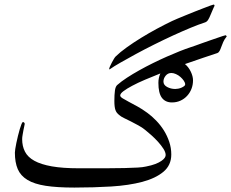

<svg xmlns="http://www.w3.org/2000/svg" viewBox="-20 -745 1024 850"><path d="M834.5 -389.6Q834.5 -369.1 827.6 -351.6Q820.8 -334 808.3 -320.6Q795.9 -307.1 778.8 -299.3Q761.7 -291.5 741.2 -291.5Q711.9 -291.5 696.5 -312.3Q681.2 -333 681.2 -378.4Q681.2 -400.4 689.9 -419.9Q654.3 -405.8 622.1 -392.1Q589.8 -378.4 565.2 -365.2Q540.5 -352.1 526.4 -341.3Q512.2 -330.6 512.2 -322.3Q512.2 -316.4 522.7 -309.8Q533.2 -303.2 550 -294.4Q566.9 -285.6 588.1 -273.9Q609.4 -262.2 631.3 -246.1Q652.3 -231 671.6 -210.9Q690.9 -190.9 705.6 -167.5Q720.2 -144 729.2 -117.2Q738.3 -90.3 738.3 -61Q738.3 -13.7 703.6 15.4Q668.9 44.4 609.9 60.1Q550.8 75.7 473.1 80.6Q395.5 85.4 309.1 85.4Q232.9 85.4 182.4 77.6Q131.8 69.8 101.6 51.5Q71.3 33.2 58.6 3.7Q45.9 -25.9 45.9 -69.3Q45.9 -73.7 47.6 -85.7Q49.3 -97.7 52.5 -112.5Q55.7 -127.4 59.6 -143.8Q63.5 -160.2 67.6 -173.6Q71.8 -187 75.2 -195.8Q78.6 -204.6 82 -204.6Q85 -204.6 87.2 -201.9Q89.4 -199.2 89.4 -196.3Q89.4 -193.8 87.4 -186Q85.4 -178.2 83.7 -168.5Q82 -158.7 80.1 -147.9Q78.1 -137.2 78.1 -128.9Q78.1 -97.7 90.6 -73.5Q103 -49.3 132.1 -33.2Q161.1 -17.1 209.5 -8.5Q257.8 0 328.6 0Q397 0 447 0Q497.1 0 532 -1Q566.9 -2 589.4 -3.2Q611.8 -4.4 626.5 -7.8Q651.4 -12.7 667.7 -19Q684.1 -25.4 694.3 -32.5Q704.6 -39.6 709 -46.1Q713.4 -52.7 713.4 -58.6Q713.4 -70.8 703.6 -86.2Q693.8 -101.6 679.7 -117.2Q665.5 -132.8 649.9 -146.7Q634.3 -160.6 622.6 -169.9Q609.4 -180.7 592.5 -189.9Q575.7 -199.2 559.6 -207.3Q543.5 -215.3 529.3 -222.2Q515.1 -229 508.3 -235.4Q495.6 -244.6 491 -258.1Q486.3 -271.5 486.3 -297.9Q486.3 -326.2 488.8 -344Q491.2 -361.8 499 -368.7Q516.6 -384.3 542 -400.9Q567.4 -417.5 596.7 -433.8Q626 -450.2 657.2 -465.6Q688.5 -481 718.8 -494.4Q749 -507.8 775.6 -518.3Q802.2 -528.8 822.8 -535.6Q831.1 -538.1 845.2 -543.2Q859.4 -548.3 876.2 -554.4Q893.1 -560.5 910.4 -566.4Q927.7 -572.3 942.4 -577.4Q957 -582.5 966.8 -585.7Q976.6 -588.9 978.5 -588.9Q980.5 -588.9 981.2 -587.4Q981.9 -585.9 983.9 -584Q973.6 -571.3 968.3 -559.1Q962.9 -546.9 959.5 -536.9Q956.1 -526.9 952.1 -519.5Q948.2 -512.2 941.4 -509.8Q917.5 -502 879.9 -489.3Q842.3 -476.6 798.8 -461.4Q814.5 -448.7 824.5 -428Q834.5 -407.2 834.5 -389.6ZM929.7 -719.2Q929.7 -718.8 925.3 -710Q920.9 -701.2 912.1 -679.2Q907.2 -666.5 901.4 -657.2Q895.5 -647.9 886.7 -645.5Q860.8 -637.2 824.2 -622.1Q787.6 -606.9 746.1 -587.9Q704.6 -568.8 662.1 -547.6Q619.6 -526.4 581.8 -505.9Q543.9 -485.4 513.7 -468Q483.4 -450.7 468.3 -439.9Q466.3 -438 464.4 -438Q462.9 -438 463.4 -439.9Q463.4 -442.9 466.8 -450.9Q470.2 -459 475.1 -468Q480 -477.1 484.6 -484.9Q489.3 -492.7 492.7 -495.6Q511.7 -514.2 541.3 -535.4Q570.8 -556.6 605 -577.6Q639.2 -598.6 674.6 -617.7Q710 -636.7 741.7 -651.9Q749.5 -655.8 765.6 -662.4Q781.7 -668.9 801.5 -677.2Q821.3 -685.5 842.5 -693.8Q863.8 -702.1 881.6 -709Q899.4 -715.8 911.1 -720.2Q922.9 -724.6 924.8 -724.6Q929.7 -725.1 929.7 -719.2ZM799.8 -371.1Q799.8 -378.9 793.7 -387.7Q787.6 -396.5 778.8 -404.3Q770 -412.1 759 -417Q748 -421.9 738.8 -421.9Q723.1 -421.9 713.4 -409.9Q703.6 -397.9 703.6 -383.8Q703.6 -368.7 720 -359.9Q736.3 -351.1 755.9 -351.1Q761.7 -351.1 769.3 -352.5Q776.9 -354 783.4 -356.9Q790 -359.9 794.9 -363.5Q799.8 -367.2 799.8 -371.1Z"/></svg>

Font: Kitab
Style: Regular
Weight: 400
Designer: SIL International
Foundry: Khaled Hosny
Version: Version 1.000